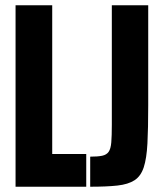

<svg xmlns="http://www.w3.org/2000/svg" viewBox="-20 -708 618 728"><path d="M39 0V-688H178V-124H307V0ZM322 0V-114Q351 -114 367.5 -117.5Q384 -121 392 -132.5Q400 -144 402 -168.5Q404 -193 404 -235V-688H542V-309Q542 -221 539 -164Q536 -107 525 -73.5Q514 -40 490 -24.5Q466 -9 425.5 -4.5Q385 0 322 0Z"/></svg>

Font: Saira ExtraCondensed ExtraBold
Style: Regular
Weight: 800
Width: 2
Designer: Hector Gatti with collaboration of the Omnibus-Type team
Foundry: Omnibus-Type
Version: Version 1.101